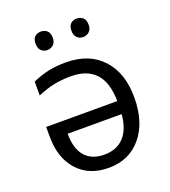

<svg xmlns="http://www.w3.org/2000/svg" viewBox="-135 -827 829 936"><g transform="rotate(-20 279.5 -359.0)"><path d="M247 -545Q367 -545 435 -471.5Q503 -398 503 -271Q503 -142 439.5 -66Q376 10 270 10Q168 10 109 -55.5Q50 -121 50 -231V-282H419Q417 -382 373 -427.5Q329 -473 248 -473Q200 -473 160 -465Q120 -457 73 -437V-509Q117 -528 156.5 -536.5Q196 -545 247 -545ZM271 -58Q336 -58 373.5 -98.5Q411 -139 417 -215H137Q137 -138 171.5 -98Q206 -58 271 -58ZM140 -680Q140 -706 153 -717Q166 -728 184 -728Q202 -728 215.5 -717Q229 -706 229 -680Q229 -656 215.5 -644Q202 -632 184 -632Q166 -632 153 -644Q140 -656 140 -680ZM326 -680Q326 -706 339 -717Q352 -728 370 -728Q388 -728 401.5 -717Q415 -706 415 -680Q415 -656 401.5 -644Q388 -632 370 -632Q352 -632 339 -644Q326 -656 326 -680Z"/></g></svg>

Font: Stephens Clock
Style: Regular
Weight: 400
Designer: Peter Wiegel (catfonts.de) with slight modifications by DT1.org
Version: Version 0.9.1